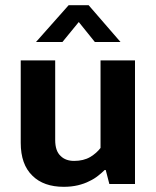

<svg xmlns="http://www.w3.org/2000/svg" viewBox="-20 -710 601 741"><path d="M368 -139V-477H501V0H402L388 -54H384C377 -47 368 -39 359 -32C349 -24 338 -17 325 -11C312 -4 297 1 281 5C264 9 246 11 226 11C175 11 134 -3 105 -32C75 -61 60 -103 60 -159V-477H193V-170C193 -141 200 -121 214 -108C227 -95 245 -89 266 -89C290 -89 311 -94 328 -104C345 -114 358 -126 368 -139ZM322 -690 445 -548H346L284 -625L221 -548H119L245 -690Z"/></svg>

Font: Holmes&Hills Bold
Style: Bold
Weight: 500
Designer: Noopur Datye, Girish Dalvi, Yashodeep Gholap, Pallavi Karambelkar
Foundry: Ek Type
Version: ""